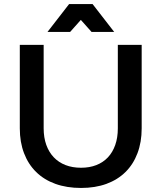

<svg xmlns="http://www.w3.org/2000/svg" viewBox="-20 -922 799 950"><path d="M196 -287Q196 -241.5 209 -205.2Q222 -169 246 -143.8Q270 -118.5 304.2 -105.2Q338.5 -92 381 -92Q423 -92 456.8 -105.2Q490.5 -118.5 514 -143.5Q537.5 -168.5 550.2 -204.8Q563 -241 563 -287V-700H681V-287Q681 -218.5 660.2 -163.8Q639.5 -109 600.8 -70.8Q562 -32.5 506.5 -12.2Q451 8 381 8Q310.5 8 254.2 -12.2Q198 -32.5 159 -70.8Q120 -109 99 -163.8Q78 -218.5 78 -287V-700H196ZM322 -902H438L545 -764H433L380 -823.5L327 -764H215Z"/></svg>

Font: Argentum Sans
Style: Regular
Weight: 400
Designer: Julieta Ulanovsky, Owen Earl, Chris M. Simpson, Rasmus Andersson, Cristiano Sobral
Foundry: The Argentum Sans Project Authors
Version: Version 3.135; ttfautohint (v1.8.4.7-5d5b-dirty)